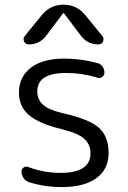

<svg xmlns="http://www.w3.org/2000/svg" viewBox="-20 -799 537 807"><path d="M234.4 -72.3Q360.4 -72.3 360.4 -155.3Q360.4 -191.4 334.5 -215.3Q308.6 -239.3 240.2 -255.9Q143.6 -279.3 101.6 -315.4Q59.6 -351.6 59.6 -409.2Q59.6 -475.6 109.4 -514.2Q159.2 -552.7 251 -552.7Q319.3 -552.7 388.7 -534.2Q402.3 -531.2 410.6 -519.5Q418.9 -507.8 418.9 -494.1Q418.9 -482.4 409.7 -475.6Q400.4 -468.8 388.7 -472.7Q324.2 -492.2 261.7 -492.2Q258.8 -492.2 256.8 -492.2Q136.7 -492.2 136.7 -415Q136.7 -380.9 160.6 -358.9Q184.6 -336.9 248 -322.3Q356.4 -297.9 396.5 -261.2Q436.5 -224.6 436.5 -155.3Q436.5 -87.9 385.3 -50.3Q334 -12.7 240.2 -12.7Q165 -12.7 99.6 -34.2Q86.9 -39.1 78.6 -51.3Q70.3 -63.5 70.3 -78.1Q70.3 -88.9 79.6 -95.2Q88.9 -101.6 99.6 -96.7Q166 -72.3 234.4 -72.3ZM410.2 -647.5Q415 -641.6 415 -634.8Q415 -629.9 413.1 -625Q407.2 -612.3 393.6 -612.3Q347.7 -612.3 320.3 -648.4L249 -743.2Q248 -744.1 247.1 -744.1Q246.1 -744.1 245.1 -743.2L173.8 -648.4Q146.5 -612.3 100.6 -612.3Q86.9 -612.3 81.1 -625Q79.1 -629.9 79.1 -634.8Q79.1 -641.6 84 -647.5L157.2 -737.3Q192.4 -779.3 247.1 -779.3Q301.8 -779.3 336.9 -737.3Z"/></svg>

Font: Gen Jyuu Gothic P Normal
Style: Regular
Weight: 300
Designer: [Source Han Sans]
Ryoko NISHIZUKA  (kana & ideographs); Paul D. Hunt (Latin, Greek & Cyrillic); Wenlong ZHANG  (bopomofo
Version: Version 1.002.20150607